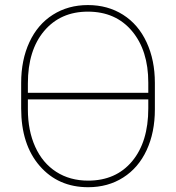

<svg xmlns="http://www.w3.org/2000/svg" viewBox="-20 -741 706 770"><path d="M601.1 -302.2Q601.1 -210 568.1 -138.9Q535.2 -67.9 474.1 -29.1Q413.1 9.8 333.5 9.8Q213.4 9.8 139.2 -75.7Q64.9 -161.1 64.9 -306.2V-408.7Q64.9 -500.5 97.9 -571.8Q130.9 -643.1 192.1 -681.9Q253.4 -720.7 332.5 -720.7Q412.1 -720.7 473.4 -681.9Q534.7 -643.1 567.9 -571.5Q601.1 -500 601.1 -408.7ZM91.8 -368.7H574.7V-409.7Q574.7 -538.6 509.3 -616.5Q443.8 -694.3 332.5 -694.3Q222.7 -694.3 157.2 -616.9Q91.8 -539.6 91.8 -406.2ZM574.7 -342.3H91.8V-302.2Q91.8 -217.3 121.3 -152.1Q150.9 -86.9 205.6 -51.8Q260.3 -16.6 333.5 -16.6Q444.8 -16.6 509.8 -94.2Q574.7 -171.9 574.7 -306.2Z"/></svg>

Font: Roboto Thin
Style: Regular
Weight: 250
Designer: Google
Version: Version 2.134; 2016